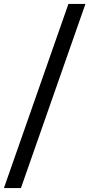

<svg xmlns="http://www.w3.org/2000/svg" viewBox="-48 -862 457 982"><path d="M-28 100H59L389 -842H302Z"/></svg>

Font: AWKNG-Font Medium
Style: Regular
Weight: 500
Designer: Awakening Church
Foundry: Awakening Church
Version: Version 1.700;PS 001.700;hotconv 1.0.88;makeotf.lib2.5.64775